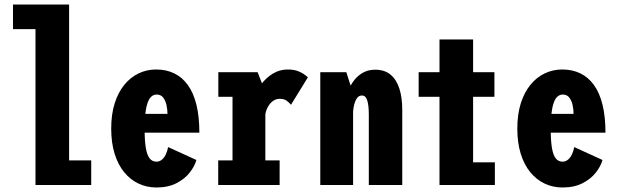

<svg xmlns="http://www.w3.org/2000/svg" viewBox="-20 -820 2740 851"><path d="M286.3 -109.1H384.3V0H137.3V-690.9H37.6V-800H286.3Z M597.9 -315.3H722.3Q722.3 -333 718.2 -353Q714.1 -373.1 703.7 -387Q693.3 -401 674.3 -401Q656.4 -401 644.6 -385.1Q632.8 -369.2 626.9 -335.2Q621 -301.2 621 -246.7Q621 -195.6 626.4 -164.1Q631.7 -132.6 643.2 -118Q654.8 -103.4 673.3 -103.4Q686.9 -103.4 697.4 -112.2Q708 -120.9 715 -135.7Q722 -150.4 725.1 -168.1L850.4 -110.9Q843.2 -84 821.5 -55.9Q799.9 -27.7 762.9 -8.4Q725.9 11 673.3 11Q630.8 11 594.2 -6.2Q557.6 -23.4 530.4 -56.7Q503.1 -90 488 -138.6Q472.9 -187.3 472.9 -250.1Q472.9 -313.1 488.2 -361.7Q503.6 -410.4 530.8 -443.8Q558 -477.3 594.2 -494.6Q630.4 -512 672 -512Q716.6 -512 751.9 -495Q787.2 -478.1 812.2 -443.7Q837.2 -409.4 850.4 -356.5Q863.6 -303.6 863.6 -231.9H597.9Z M1087.7 -291.7Q1087.7 -333.7 1100.3 -373.1Q1112.9 -412.6 1135.8 -443.9Q1158.7 -475.1 1189.1 -493.6Q1219.5 -512 1254.6 -512Q1278.6 -512 1295.6 -506.5Q1312.6 -501 1324.5 -493Q1336.4 -485 1344.7 -477.3L1269.7 -355.6Q1261.1 -365.9 1250 -374Q1239 -382 1220 -382Q1201.4 -382 1187.2 -370.4Q1173 -358.9 1164.5 -340.7Q1156.1 -322.5 1154.9 -302.1ZM1156.1 -109.1H1219.4V0H947.2V-109.1H1010.6V-390.9H947.7V-500H1121.9L1156.1 -412.1Z M1399.6 0Q1399.6 -109 1399.6 -184Q1399.6 -259 1399.6 -308Q1399.6 -357 1399.6 -387.2Q1399.6 -417.5 1399.6 -436Q1399.6 -454.5 1399.6 -468.8Q1399.6 -483 1399.6 -500H1515L1545 -406.3V0ZM1614.7 0V-313.3Q1614.7 -333.1 1612.5 -352.4Q1610.2 -371.6 1603.8 -384.2Q1597.4 -396.7 1584.4 -396.7Q1572.9 -396.7 1565.4 -388.7Q1557.8 -380.7 1553.4 -368Q1548.9 -355.3 1546.8 -340.9Q1544.6 -326.4 1544.4 -314L1506.7 -322.6Q1506.8 -360.6 1516 -394.6Q1525.1 -428.6 1542.8 -454.9Q1560.4 -481.1 1585.5 -496.1Q1610.6 -511.1 1642.7 -511.1Q1684.7 -511.1 1711.2 -489Q1737.6 -466.9 1750.2 -427.1Q1762.9 -387.4 1762.9 -334V0Z M1835.6 -390.9V-500H2171.4V-390.9ZM2076.9 -100.6H2173.4V0H1928V-645H2076.9Z M2397.9 -315.3H2522.3Q2522.3 -333 2518.2 -353Q2514.1 -373.1 2503.7 -387Q2493.3 -401 2474.3 -401Q2456.4 -401 2444.6 -385.1Q2432.8 -369.2 2426.9 -335.2Q2421 -301.2 2421 -246.7Q2421 -195.6 2426.4 -164.1Q2431.7 -132.6 2443.2 -118Q2454.8 -103.4 2473.3 -103.4Q2486.9 -103.4 2497.4 -112.2Q2508 -120.9 2515 -135.7Q2522 -150.4 2525.1 -168.1L2650.4 -110.9Q2643.2 -84 2621.5 -55.9Q2599.9 -27.7 2562.9 -8.4Q2525.9 11 2473.3 11Q2430.8 11 2394.2 -6.2Q2357.6 -23.4 2330.4 -56.7Q2303.1 -90 2288 -138.6Q2272.9 -187.3 2272.9 -250.1Q2272.9 -313.1 2288.2 -361.7Q2303.6 -410.4 2330.8 -443.8Q2358 -477.3 2394.2 -494.6Q2430.4 -512 2472 -512Q2516.6 -512 2551.9 -495Q2587.2 -478.1 2612.2 -443.7Q2637.2 -409.4 2650.4 -356.5Q2663.6 -303.6 2663.6 -231.9H2397.9Z"/></svg>

Font: League Mono Thin Condensed
Style: Regular
Weight: 100
Width: 1
Designer: Tyler Finck
Foundry: The League of Moveable Type / Tyler Finck
Version: Version 2.300;RELEASE